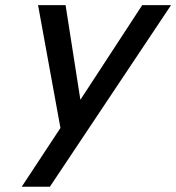

<svg xmlns="http://www.w3.org/2000/svg" viewBox="-20 -709 669 729"><path d="M62.5 0 209.5 -223.1 124.5 -689.5H229L285.2 -330.1L520 -689.5H629.4L169.4 0Z"/></svg>

Font: Acari Sans Medium
Style: Italic
Weight: 500
Italic angle: -13°
Designer: Alfredo Marco Pradil and Stefan Peev
Foundry: Hanken Design Co.
Version: Version 1.045